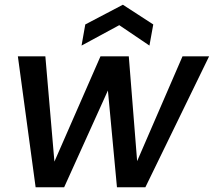

<svg xmlns="http://www.w3.org/2000/svg" viewBox="-20 -788 900 808"><path d="M129.9 0 55.2 -550.8H170.9L209 -107.9L402.8 -550.8H522L557.1 -109.9L748 -550.8H859.9L591.8 0H472.2L434.1 -407.2L250 0ZM625 -685.1 608.9 -596.2 481.9 -682.1 323.2 -596.2 338.9 -685.1 497.1 -768.1Z"/></svg>

Font: SVN-Poppins Medium
Style: Italic
Weight: 500
Italic angle: -10°
Designer: Ninad Kale (Devanagari), Jonny Pinhorn (Latin)
Foundry: Indian Type Foundry
Version: Version 3.002 2017